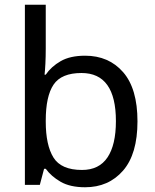

<svg xmlns="http://www.w3.org/2000/svg" viewBox="-20 -780 655 810"><path d="M173 -575Q173 -541 171.5 -511.5Q170 -482 168 -465H173Q196 -499 236 -522Q276 -545 339 -545Q439 -545 499.5 -475.5Q560 -406 560 -268Q560 -130 499 -60Q438 10 339 10Q276 10 236 -13Q196 -36 173 -68H166L148 0H85V-760H173ZM324 -472Q239 -472 206 -423Q173 -374 173 -271V-267Q173 -168 205.5 -115.5Q238 -63 326 -63Q398 -63 433.5 -116Q469 -169 469 -269Q469 -472 324 -472Z"/></svg>

Font: RS Noto Sans
Style: Regular
Weight: 400
Designer: Monotype Design Team
Foundry: Monotype Imaging Inc.
Version: Version 3.10